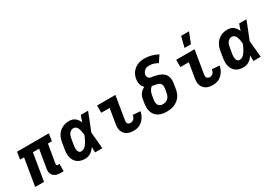

<svg xmlns="http://www.w3.org/2000/svg" viewBox="22 -1636 3556 2520"><g transform="rotate(-30 1800.0 -376.0)"><path d="M490 8H449Q429 8 410 5.5Q391 3 373.5 -4.5Q356 -12 342 -24Q328 -36 320 -53Q312 -70 310.5 -89.5Q309 -109 312 -129L359 -410H265L197 0H63L131 -410H71L89 -520H571L553 -410H493L446 -129Q445 -123 445.5 -118Q446 -113 449 -109Q452 -105 457.5 -103.5Q463 -102 468 -102H491Z M821 8Q790 8 761.5 1.5Q733 -5 709 -21Q685 -37 669.5 -61Q654 -85 646.5 -113.5Q639 -142 639.5 -172.5Q640 -203 645 -234L662 -334Q666 -360 674.5 -385Q683 -410 697.5 -433.5Q712 -457 733 -475.5Q754 -494 779 -506.5Q804 -519 829.5 -523.5Q855 -528 881 -528Q906 -528 929 -521Q952 -514 969.5 -499.5Q987 -485 1000 -466Q1013 -447 1021 -425Q1029 -449 1037.5 -472.5Q1046 -496 1055 -520H1165Q1138 -453 1112 -385Q1086 -317 1058 -250Q1065 -188 1070 -125Q1075 -62 1081 0H971Q970 -20 970 -40.5Q970 -61 969 -82Q956 -63 940 -46.5Q924 -30 905 -17.5Q886 -5 864 1.5Q842 8 821 8ZM822 -102Q840 -102 858 -111Q876 -120 889 -134Q902 -148 913 -164.5Q924 -181 932.5 -198Q941 -215 949 -232.5Q957 -250 964 -267Q963 -283 961 -299Q959 -315 955.5 -330.5Q952 -346 947 -361Q942 -376 933.5 -389Q925 -402 911.5 -410Q898 -418 881 -418Q864 -418 846.5 -408.5Q829 -399 818 -384Q807 -369 801 -351.5Q795 -334 792 -316L775 -216Q773 -204 772.5 -192Q772 -180 772.5 -168Q773 -156 775.5 -144.5Q778 -133 784 -123.5Q790 -114 800 -108Q810 -102 822 -102Z M1554 8Q1528 8 1503 3.5Q1478 -1 1456.5 -13Q1435 -25 1419 -43.5Q1403 -62 1395 -85.5Q1387 -109 1386.5 -135Q1386 -161 1391 -187L1428 -410H1301V-520H1579L1521 -169Q1519 -156 1520 -143.5Q1521 -131 1528 -121Q1535 -111 1546.5 -106.5Q1558 -102 1571 -102Q1585 -102 1599 -108.5Q1613 -115 1622.5 -126.5Q1632 -138 1637.5 -151.5Q1643 -165 1645 -179L1757 -170Q1753 -147 1744 -124Q1735 -101 1721 -80Q1707 -59 1688.5 -41.5Q1670 -24 1648 -12.5Q1626 -1 1601.5 3.5Q1577 8 1554 8Z M2057 8Q2025 8 1993.5 2.5Q1962 -3 1935 -17.5Q1908 -32 1888.5 -55.5Q1869 -79 1859 -108Q1849 -137 1848.5 -169Q1848 -201 1853 -234L1864 -297Q1867 -316 1874.5 -335Q1882 -354 1895 -370.5Q1908 -387 1924.5 -400Q1941 -413 1960 -423Q1947 -435 1937 -451.5Q1927 -468 1922 -486.5Q1917 -505 1916.5 -525Q1916 -545 1919 -565Q1923 -590 1933 -614.5Q1943 -639 1959.5 -661Q1976 -683 1998 -699.5Q2020 -716 2045 -726Q2070 -736 2095 -740Q2120 -744 2145 -744Q2200 -744 2250.5 -730Q2301 -716 2346 -692L2282 -596Q2254 -612 2221.5 -622.5Q2189 -633 2154 -633Q2137 -633 2119.5 -629Q2102 -625 2087.5 -614Q2073 -603 2063.5 -587Q2054 -571 2051 -554Q2049 -537 2054 -520.5Q2059 -504 2073.5 -495.5Q2088 -487 2105.5 -485Q2123 -483 2140 -480Q2157 -477 2173 -472.5Q2189 -468 2205.5 -463Q2222 -458 2236.5 -450.5Q2251 -443 2264 -433.5Q2277 -424 2288 -411.5Q2299 -399 2306 -384Q2313 -369 2316.5 -352.5Q2320 -336 2321 -318.5Q2322 -301 2319.5 -283.5Q2317 -266 2314 -248L2304 -186Q2299 -159 2289 -132Q2279 -105 2261 -81Q2243 -57 2218.5 -39.5Q2194 -22 2167.5 -11Q2141 0 2113 4Q2085 8 2057 8ZM2058 -102Q2078 -102 2099 -108.5Q2120 -115 2136 -129.5Q2152 -144 2161 -164Q2170 -184 2173 -204L2184 -266Q2187 -284 2186.5 -302Q2186 -320 2177 -334.5Q2168 -349 2153 -357Q2138 -365 2121 -369Q2104 -373 2086.5 -375.5Q2069 -378 2053 -382Q2039 -373 2029 -361Q2019 -349 2012 -335.5Q2005 -322 2000.5 -307.5Q1996 -293 1994 -279L1983 -216Q1980 -195 1981 -174.5Q1982 -154 1991.5 -137Q2001 -120 2019 -111Q2037 -102 2058 -102Z M2754 8Q2728 8 2703 3.5Q2678 -1 2656.5 -13Q2635 -25 2619 -43.5Q2603 -62 2595 -85.5Q2587 -109 2586.5 -135Q2586 -161 2591 -187L2628 -410H2501V-520H2779L2721 -169Q2719 -156 2720 -143.5Q2721 -131 2728 -121Q2735 -111 2746.5 -106.5Q2758 -102 2771 -102Q2785 -102 2799 -108.5Q2813 -115 2822.5 -126.5Q2832 -138 2837.5 -151.5Q2843 -165 2845 -179L2957 -170Q2953 -147 2944 -124Q2935 -101 2921 -80Q2907 -59 2888.5 -41.5Q2870 -24 2848 -12.5Q2826 -1 2801.5 3.5Q2777 8 2754 8ZM2673 -600 2714 -760H2833L2770 -600Z M3221 8Q3190 8 3161.5 1.5Q3133 -5 3109 -21Q3085 -37 3069.5 -61Q3054 -85 3046.5 -113.5Q3039 -142 3039.5 -172.5Q3040 -203 3045 -234L3062 -334Q3066 -360 3074.5 -385Q3083 -410 3097.5 -433.5Q3112 -457 3133 -475.5Q3154 -494 3179 -506.5Q3204 -519 3229.5 -523.5Q3255 -528 3281 -528Q3306 -528 3329 -521Q3352 -514 3369.5 -499.5Q3387 -485 3400 -466Q3413 -447 3421 -425Q3429 -449 3437.5 -472.5Q3446 -496 3455 -520H3565Q3538 -453 3512 -385Q3486 -317 3458 -250Q3465 -188 3470 -125Q3475 -62 3481 0H3371Q3370 -20 3370 -40.5Q3370 -61 3369 -82Q3356 -63 3340 -46.5Q3324 -30 3305 -17.5Q3286 -5 3264 1.5Q3242 8 3221 8ZM3222 -102Q3240 -102 3258 -111Q3276 -120 3289 -134Q3302 -148 3313 -164.5Q3324 -181 3332.5 -198Q3341 -215 3349 -232.5Q3357 -250 3364 -267Q3363 -283 3361 -299Q3359 -315 3355.5 -330.5Q3352 -346 3347 -361Q3342 -376 3333.5 -389Q3325 -402 3311.5 -410Q3298 -418 3281 -418Q3264 -418 3246.5 -408.5Q3229 -399 3218 -384Q3207 -369 3201 -351.5Q3195 -334 3192 -316L3175 -216Q3173 -204 3172.5 -192Q3172 -180 3172.5 -168Q3173 -156 3175.5 -144.5Q3178 -133 3184 -123.5Q3190 -114 3200 -108Q3210 -102 3222 -102Z"/></g></svg>

Font: Iosevka Extrabold Extended
Style: Italic
Weight: 800
Width: 7
Italic angle: -9°
Monospace: yes
Designer: Belleve Invis
Foundry: Belleve Invis
Version: Version 32.5.0; ttfautohint (v1.8.4)